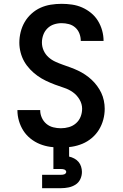

<svg xmlns="http://www.w3.org/2000/svg" viewBox="-20 -763 640 1003"><path d="M298 8Q270 8 242 4Q214 0 188 -10.5Q162 -21 139.5 -39Q117 -57 102 -80.5Q87 -104 79 -131.5Q71 -159 71 -187Q71 -187 71 -187.5Q71 -188 71 -188H190Q190 -188 190 -188Q190 -188 190 -187Q190 -167 198.5 -148Q207 -129 222.5 -116Q238 -103 258 -98Q278 -93 298 -93Q320 -93 340.5 -99Q361 -105 377 -119Q393 -133 401 -153Q409 -173 409 -195Q409 -220 395.5 -243Q382 -266 361 -281Q340 -296 315.5 -304Q291 -312 267 -321Q243 -330 220 -341Q197 -352 176 -367Q155 -382 137 -401Q119 -420 106.5 -442Q94 -464 87.5 -489.5Q81 -515 81 -540Q81 -568 88 -596Q95 -624 109 -648Q123 -672 144.5 -691.5Q166 -711 191.5 -722.5Q217 -734 245 -738.5Q273 -743 302 -743Q329 -743 356.5 -739Q384 -735 409 -724Q434 -713 455.5 -695.5Q477 -678 491.5 -654.5Q506 -631 513.5 -604Q521 -577 521 -550Q521 -550 521 -549.5Q521 -549 521 -549H402Q402 -549 402 -549Q402 -549 402 -549Q402 -569 395 -587.5Q388 -606 373.5 -619Q359 -632 340 -637Q321 -642 302 -642Q281 -642 261.5 -635.5Q242 -629 227.5 -614.5Q213 -600 206 -580.5Q199 -561 199 -541Q199 -519 208 -499Q217 -479 233 -464.5Q249 -450 268.5 -441Q288 -432 308 -425Q328 -418 348.5 -410.5Q369 -403 388 -394Q407 -385 425 -373Q443 -361 458.5 -346.5Q474 -332 487 -314.5Q500 -297 509 -278Q518 -259 522.5 -237.5Q527 -216 527 -195Q527 -166 519.5 -138Q512 -110 497 -85.5Q482 -61 459.5 -42Q437 -23 410.5 -12Q384 -1 355.5 3.5Q327 8 298 8ZM200 220V150H300Q304 150 308 149.5Q312 149 316 147.5Q320 146 323 142.5Q326 139 326 135Q326 131 323 127.5Q320 124 316 122.5Q312 121 308 120.5Q304 120 300 120H259V0H341V55Q355 58 368 65Q381 72 390 82.5Q399 93 403.5 107Q408 121 408 135Q408 155 399.5 173Q391 191 374.5 201.5Q358 212 338.5 216Q319 220 300 220Z"/></svg>

Font: Iosevka Custom Extended
Style: Bold
Weight: 700
Width: 7
Monospace: yes
Designer: Belleve Invis
Foundry: Belleve Invis
Version: Version 11.2.4; ttfautohint (v1.8.4)